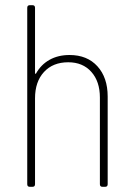

<svg xmlns="http://www.w3.org/2000/svg" viewBox="-20 -720 513 740"><path d="M395 -348V-10Q395 0 385 0H375Q365 0 365 -10V-344Q365 -406 332 -443Q299 -480 243 -480Q184 -480 149.5 -442.5Q115 -405 115 -341V-10Q115 0 105 0H95Q85 0 85 -10V-690Q85 -700 95 -700H105Q115 -700 115 -690V-439Q115 -436 116.5 -435.5Q118 -435 119 -437Q138 -471 171 -489.5Q204 -508 248 -508Q316 -508 355.5 -464.5Q395 -421 395 -348Z"/></svg>

Font: Barlow Semi Condensed Thin
Style: Regular
Weight: 250
Width: 4
Designer: Jeremy Tribby
Foundry: Tribby Type
Version: Version 1.408